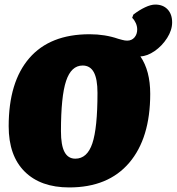

<svg xmlns="http://www.w3.org/2000/svg" viewBox="-20 -809 774 841"><path d="M595 -562Q638 -499 638 -398Q638 -204 546 -96Q454 12 283 12Q158 12 88 -57.5Q18 -127 18 -256Q18 -450 108.5 -554.5Q199 -659 372 -659H373Q440 -659 498 -639Q502 -638 514.5 -634.5Q527 -631 537 -631Q557 -631 569 -645Q581 -659 581 -680Q581 -694 575 -707.5Q569 -721 559 -731L564 -745Q590 -765 615.5 -777Q641 -789 660 -789Q694 -789 714 -768Q734 -747 734 -711Q734 -677 712 -642.5Q690 -608 657.5 -585.5Q625 -563 595 -562ZM407 -402Q407 -463 391 -492.5Q375 -522 342 -522Q292 -522 269.5 -454.5Q247 -387 247 -234Q247 -173 262.5 -143.5Q278 -114 310 -114Q362 -114 384.5 -181Q407 -248 407 -402Z"/></svg>

Font: Alegreya Black
Style: Italic
Weight: 900
Italic angle: -7°
Designer: Juan Pablo del Peral
Foundry: Huerta Tipografica
Version: Version 2.007; ttfautohint (v1.6)